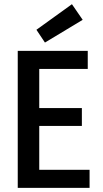

<svg xmlns="http://www.w3.org/2000/svg" viewBox="-20 -904 494 924"><path d="M411.1 -86.9H168.9V-297.9H374V-383.8H168.9V-572.3H402.3V-659.2H65.4V0H411.1ZM377.9 -808.6 326.2 -883.8 155.3 -760.7 196.3 -699.2Z"/></svg>

Font: Yaldevi Colombo SemiBold
Style: Regular
Weight: 600
Designer: Sol Matas, Denzil Rajitha, Kosala Senevirathne and Pathum Egodawatta
Foundry: Mooniak
Version: Version 1.020 ; ttfautohint (v1.6)